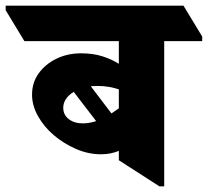

<svg xmlns="http://www.w3.org/2000/svg" viewBox="-94 -647 733 677"><path d="M262 -103Q217 -103 173.5 -122Q130 -141 95 -171Q61 -200 40 -237.5Q19 -275 19 -313Q19 -356 42.5 -388.5Q66 -421 105 -440Q144 -459 192 -459Q234 -459 267 -448.5Q300 -438 325 -422V-502H-8L-74 -611V-627H553L619 -518V-502H485V10H468L325 -82V-115Q296 -103 262 -103ZM248 -344Q237 -344 226 -343L299 -247Q311 -255 325 -265V-332Q310 -337 291 -340.5Q272 -344 248 -344ZM129 -267Q129 -242 148.5 -227Q168 -212 198 -212Q221 -212 245 -220L166 -323Q149 -313 139 -298.5Q129 -284 129 -267Z"/></svg>

Font: Noto Serif Devanagari Black
Style: Regular
Weight: 900
Designer: Universal Thirst, Indian Type Foundry and the Monotype Design Team
Foundry: Monotype Imaging Inc.
Version: Version 2.004; ttfautohint (v1.8.4.7-5d5b)